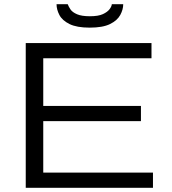

<svg xmlns="http://www.w3.org/2000/svg" viewBox="-20 -890 815 910"><path d="M102 0V-686H698V-614H185V-388H648V-316H185V-72H705V0ZM405 -759Q344 -759 309.5 -776Q275 -793 261.5 -819Q248 -845 248 -870H301Q305 -859 314 -845.5Q323 -832 345 -822.5Q367 -813 406 -813Q446 -813 467.5 -823Q489 -833 499 -846Q509 -859 510 -870H564Q564 -845 550 -819Q536 -793 501.5 -776Q467 -759 405 -759Z"/></svg>

Font: Archivo SemiExpanded Light
Style: Regular
Weight: 300
Width: 6
Designer: Hector Gatti
Foundry: Omnibus-Type
Version: Version 2.001